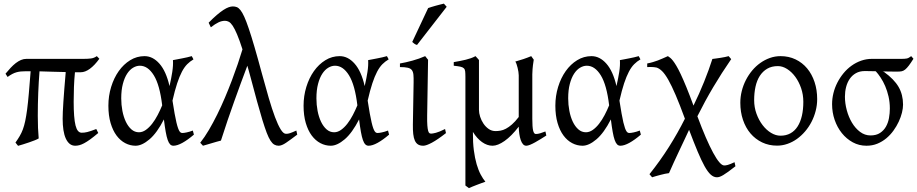

<svg xmlns="http://www.w3.org/2000/svg" viewBox="-20 -772 4954 1037"><path d="M510.7 -53.7Q485.8 -32.7 467.3 -19.3Q448.7 -5.9 434.3 1.7Q419.9 9.3 408.4 12.2Q397 15.1 386.2 15.1Q369.1 15.1 356.4 4.9Q343.8 -5.4 335.2 -24.2Q326.7 -43 322.5 -69.8Q318.4 -96.7 318.4 -130.4Q318.4 -146 319.3 -168.2Q320.3 -190.4 322.3 -221.2Q324.2 -252 327.4 -291.7Q330.6 -331.5 335 -382.8Q300.3 -383.3 266.8 -384.5Q233.4 -385.7 193.4 -386.7Q189 -331.1 186.5 -270Q184.1 -209 184.1 -146.5Q184.1 -111.3 185.3 -81.3Q186.5 -51.3 189 -24.4Q182.1 -20 168.2 -14.4Q154.3 -8.8 137.7 -3.2Q121.1 2.4 104.7 7.6Q88.4 12.7 77.6 15.6Q76.2 13.7 72.5 9.3Q68.8 4.9 66.4 1.7Q64 -1.5 63.5 -2Q76.7 -20.5 86.4 -37.1Q96.2 -53.7 103.5 -73.2Q110.8 -92.8 116.2 -118.4Q121.6 -144 126.5 -180.4Q131.3 -216.8 135.7 -267.3Q140.1 -317.9 145.5 -387.2H120.6Q105 -387.2 92.8 -386Q80.6 -384.8 69.1 -381.6Q57.6 -378.4 46.1 -372.3Q34.7 -366.2 21 -356.4L9.8 -374Q23.9 -391.1 37.6 -405.8Q51.3 -420.4 65.2 -431.2Q79.1 -441.9 93.3 -448Q107.4 -454.1 123 -454.1H432.1Q452.6 -454.1 470.2 -456.1Q487.8 -458 502.9 -468.8L516.6 -454.6Q491.2 -419.4 465.6 -400.6Q439.9 -381.8 416.5 -381.8H384.8Q380.9 -342.3 379.4 -301.8Q377.9 -261.2 377.9 -223.1Q377.9 -178.7 380.4 -147Q382.8 -115.2 387.9 -94.7Q393.1 -74.2 401.4 -64.7Q409.7 -55.2 420.9 -55.2Q428.2 -55.2 435.3 -55.9Q442.4 -56.6 451.2 -58.8Q460 -61 471.7 -64.9Q483.4 -68.8 500 -75.2L510.7 -53.7Z M730.5 -57.6Q749.5 -57.6 767.6 -70.3Q785.6 -83 801.8 -103.8Q817.9 -124.5 831.5 -150.6Q845.2 -176.8 856 -203.1Q842.8 -313.5 810.8 -365.2Q778.8 -417 735.4 -417Q716.8 -417 698.7 -406.2Q680.7 -395.5 666.5 -373.8Q652.3 -352.1 643.6 -318.8Q634.8 -285.6 634.8 -240.7Q634.8 -206.1 641.1 -173.1Q647.5 -140.1 659.7 -114.5Q671.9 -88.9 689.7 -73.2Q707.5 -57.6 730.5 -57.6ZM1024.9 -451.2Q1006.3 -440.4 991.2 -425.3Q976.1 -410.2 962.6 -384.8Q949.2 -359.4 936.8 -321.8Q924.3 -284.2 911.6 -228.5Q918 -187.5 923.1 -158.7Q928.2 -129.9 932.9 -110.6Q937.5 -91.3 941.7 -79.8Q945.8 -68.4 949.7 -62.7Q953.6 -57.1 957.5 -55.4Q961.4 -53.7 965.3 -53.7Q973.1 -53.7 988.5 -56.9Q1003.9 -60.1 1021.5 -66.9Q1022.5 -62.5 1023.9 -57.6Q1025.4 -52.7 1027.3 -44.9Q993.7 -16.1 965.3 -0.5Q937 15.1 916.5 15.1Q906.2 15.1 898.9 7.8Q891.6 0.5 885.7 -16.1Q879.9 -32.7 875 -60.1Q870.1 -87.4 865.2 -127Q828.1 -54.2 787.4 -19.5Q746.6 15.1 712.4 15.1Q683.1 15.1 656.5 1.2Q629.9 -12.7 609.6 -39.8Q589.4 -66.9 577.4 -107.4Q565.4 -147.9 565.4 -201.2Q565.4 -253.9 580.3 -302.5Q595.2 -351.1 621.3 -387.9Q647.5 -424.8 683.1 -446.8Q718.8 -468.8 760.7 -468.8Q805.2 -468.8 841.1 -428.2Q877 -387.7 895.5 -307.1L896.5 -311.5Q904.8 -347.2 910.4 -383.1Q916 -418.9 914.1 -447.3Q924.8 -449.2 937.5 -451.7Q950.2 -454.1 963.9 -456.8Q977.5 -459.5 990.7 -462.4Q1003.9 -465.3 1015.6 -468.8Q1019.5 -463.4 1021 -459Q1022.5 -454.6 1024.9 -451.2Z M1585.4 -44.9Q1548.8 -17.1 1525.1 -1Q1501.5 15.1 1484.9 15.1Q1472.2 15.1 1461.4 9Q1450.7 2.9 1440.7 -12.7Q1430.7 -28.3 1420.4 -55.2Q1410.2 -82 1397.2 -124Q1384.3 -166 1368.2 -224.9Q1352.1 -283.7 1331.1 -362.8Q1327.1 -377 1323.5 -390.6Q1319.8 -404.3 1315.9 -417Q1297.4 -368.2 1279.8 -320.3Q1262.2 -272.5 1244.6 -223.1Q1227.1 -173.8 1209.2 -121.8Q1191.4 -69.8 1173.3 -12.7Q1163.6 -10.3 1150.6 -6.6Q1137.7 -2.9 1124 1.2Q1110.4 5.4 1097.7 9Q1085 12.7 1076.2 15.1L1061.5 -1Q1085.4 -31.2 1108.4 -70.3Q1131.3 -109.4 1153.1 -153.3Q1174.8 -197.3 1194.8 -244.4Q1214.8 -291.5 1232.2 -337.4Q1249.5 -383.3 1264.2 -426.3Q1278.8 -469.2 1289.6 -505.4Q1273.4 -555.7 1260.5 -586.2Q1247.6 -616.7 1236.6 -633.1Q1225.6 -649.4 1215.6 -654.5Q1205.6 -659.7 1195.3 -659.7Q1178.2 -659.7 1160.4 -651.4Q1142.6 -643.1 1118.7 -624.5L1106.9 -649.4Q1131.3 -674.3 1151.1 -691.2Q1170.9 -708 1186.8 -718.3Q1202.6 -728.5 1215.1 -732.9Q1227.5 -737.3 1237.8 -737.3Q1249 -737.3 1258.8 -733.6Q1268.6 -730 1278.6 -717.5Q1288.6 -705.1 1299.3 -681.4Q1310.1 -657.7 1323.7 -617.4Q1337.4 -577.1 1354.7 -517.8Q1372.1 -458.5 1394.5 -375Q1414.1 -302.7 1431.6 -242.7Q1449.2 -182.6 1465.3 -139.6Q1481.4 -96.7 1496.1 -73Q1510.7 -49.3 1524.4 -49.3Q1530.3 -49.3 1535.2 -50Q1540 -50.8 1546.1 -52.7Q1552.2 -54.7 1560.3 -58.1Q1568.4 -61.5 1580.6 -66.9L1585.4 -44.9Z M1784.7 -57.6Q1803.7 -57.6 1821.8 -70.3Q1839.8 -83 1856 -103.8Q1872.1 -124.5 1885.7 -150.6Q1899.4 -176.8 1910.2 -203.1Q1897 -313.5 1865 -365.2Q1833 -417 1789.6 -417Q1771 -417 1752.9 -406.2Q1734.9 -395.5 1720.7 -373.8Q1706.5 -352.1 1697.8 -318.8Q1689 -285.6 1689 -240.7Q1689 -206.1 1695.3 -173.1Q1701.7 -140.1 1713.9 -114.5Q1726.1 -88.9 1743.9 -73.2Q1761.7 -57.6 1784.7 -57.6ZM2079.1 -451.2Q2060.5 -440.4 2045.4 -425.3Q2030.3 -410.2 2016.8 -384.8Q2003.4 -359.4 1991 -321.8Q1978.5 -284.2 1965.8 -228.5Q1972.2 -187.5 1977.3 -158.7Q1982.4 -129.9 1987.1 -110.6Q1991.7 -91.3 1995.8 -79.8Q2000 -68.4 2003.9 -62.7Q2007.8 -57.1 2011.7 -55.4Q2015.6 -53.7 2019.5 -53.7Q2027.3 -53.7 2042.7 -56.9Q2058.1 -60.1 2075.7 -66.9Q2076.7 -62.5 2078.1 -57.6Q2079.6 -52.7 2081.5 -44.9Q2047.9 -16.1 2019.5 -0.5Q1991.2 15.1 1970.7 15.1Q1960.4 15.1 1953.1 7.8Q1945.8 0.5 1939.9 -16.1Q1934.1 -32.7 1929.2 -60.1Q1924.3 -87.4 1919.4 -127Q1882.3 -54.2 1841.6 -19.5Q1800.8 15.1 1766.6 15.1Q1737.3 15.1 1710.7 1.2Q1684.1 -12.7 1663.8 -39.8Q1643.6 -66.9 1631.6 -107.4Q1619.6 -147.9 1619.6 -201.2Q1619.6 -253.9 1634.5 -302.5Q1649.4 -351.1 1675.5 -387.9Q1701.7 -424.8 1737.3 -446.8Q1772.9 -468.8 1814.9 -468.8Q1859.4 -468.8 1895.3 -428.2Q1931.2 -387.7 1949.7 -307.1L1950.7 -311.5Q1959 -347.2 1964.6 -383.1Q1970.2 -418.9 1968.3 -447.3Q1979 -449.2 1991.7 -451.7Q2004.4 -454.1 2018.1 -456.8Q2031.7 -459.5 2044.9 -462.4Q2058.1 -465.3 2069.8 -468.8Q2073.7 -463.4 2075.2 -459Q2076.7 -454.6 2079.1 -451.2Z M2388.7 -53.2Q2343.8 -18.1 2313 -1.5Q2282.2 15.1 2266.1 15.1Q2249 15.1 2238 8.3Q2227.1 1.5 2220.7 -12.5Q2214.4 -26.4 2211.9 -48.1Q2209.5 -69.8 2210 -99.1L2213.9 -326.7Q2214.4 -352.1 2212.9 -368.2Q2211.4 -384.3 2204.3 -393.6Q2197.3 -402.8 2182.1 -406.2Q2167 -409.7 2140.1 -409.7V-429.2Q2171.9 -434.6 2208 -444.6Q2244.1 -454.6 2276.4 -468.8L2292 -449.2L2287.1 -147.9Q2286.6 -114.3 2288.1 -94.7Q2289.6 -75.2 2292.5 -65.2Q2295.4 -55.2 2299.6 -52.7Q2303.7 -50.3 2309.1 -50.3Q2316.4 -50.3 2334.7 -54.9Q2353 -59.6 2383.8 -75.2L2388.7 -53.2ZM2232.4 -529.3Q2228.5 -530.3 2225.6 -531.5Q2222.7 -532.7 2219.7 -534.7Q2216.8 -536.6 2213.9 -539.1Q2210.9 -541.5 2206.5 -545.4L2292.5 -728.5Q2300.3 -731.4 2311 -734.6Q2321.8 -737.8 2333.5 -741.2Q2345.2 -744.6 2356.7 -747.3Q2368.2 -750 2377.4 -752.4L2392.6 -735.4Z M2930.7 -40Q2916 -30.8 2900.4 -21Q2884.8 -11.2 2870.1 -3.2Q2855.5 4.9 2843 10Q2830.6 15.1 2822.3 15.1Q2812 15.1 2804.7 6.8Q2797.4 -1.5 2792.5 -15.6Q2787.6 -29.8 2784.9 -48.3Q2782.2 -66.9 2781.7 -87.9Q2742.2 -36.6 2705.3 -10.7Q2668.5 15.1 2640.1 15.1Q2611.3 15.1 2583.5 -4.6Q2555.7 -24.4 2534.2 -59.6V-56.6Q2533.7 -2.4 2539.3 40Q2544.9 82.5 2554.4 115.2Q2564 147.9 2576.4 171.1Q2588.9 194.3 2601.6 209.5Q2594.2 211.9 2581.8 216.6Q2569.3 221.2 2555.9 226.3Q2542.5 231.4 2530.5 236.3Q2518.6 241.2 2512.7 244.1L2493.7 230V-356.9Q2493.7 -376 2492.4 -386.7Q2491.2 -397.5 2485.1 -403.3Q2479 -409.2 2466.3 -411.9Q2453.6 -414.6 2430.7 -417V-436.5Q2449.7 -439.9 2465.6 -442.9Q2481.4 -445.8 2495.6 -449.5Q2509.8 -453.1 2522.7 -457.5Q2535.6 -461.9 2548.3 -468.8Q2548.3 -468.8 2550.5 -466.3Q2552.7 -463.9 2555.7 -460.7Q2558.6 -457.5 2561.8 -453.9Q2564.9 -450.2 2566.9 -447.8V-178.7Q2566.9 -161.6 2573.2 -141.6Q2579.6 -121.6 2591.1 -104.5Q2602.5 -87.4 2619.1 -75.7Q2635.7 -64 2656.2 -64Q2669.4 -64 2683.3 -66.4Q2697.3 -68.8 2712.6 -76.9Q2728 -85 2745.1 -99.9Q2762.2 -114.7 2781.7 -140.1V-365.2Q2781.7 -373 2780 -384Q2778.3 -395 2775.6 -405.8Q2772.9 -416.5 2769.8 -425.8Q2766.6 -435.1 2763.2 -439.5Q2784.7 -445.3 2806.9 -452.9Q2829.1 -460.4 2849.1 -468.8L2862.8 -449.7Q2860.8 -437 2858.4 -419.2Q2856 -401.4 2855 -370.6V-130.9Q2855 -85.4 2859.4 -66.9Q2863.8 -48.3 2874 -48.3Q2884.8 -48.3 2897.2 -52Q2909.7 -55.7 2925.8 -62Z M3144.5 -57.6Q3163.6 -57.6 3181.6 -70.3Q3199.7 -83 3215.8 -103.8Q3231.9 -124.5 3245.6 -150.6Q3259.3 -176.8 3270 -203.1Q3256.8 -313.5 3224.9 -365.2Q3192.9 -417 3149.4 -417Q3130.9 -417 3112.8 -406.2Q3094.7 -395.5 3080.6 -373.8Q3066.4 -352.1 3057.6 -318.8Q3048.8 -285.6 3048.8 -240.7Q3048.8 -206.1 3055.2 -173.1Q3061.5 -140.1 3073.7 -114.5Q3085.9 -88.9 3103.8 -73.2Q3121.6 -57.6 3144.5 -57.6ZM3439 -451.2Q3420.4 -440.4 3405.3 -425.3Q3390.1 -410.2 3376.7 -384.8Q3363.3 -359.4 3350.8 -321.8Q3338.4 -284.2 3325.7 -228.5Q3332 -187.5 3337.2 -158.7Q3342.3 -129.9 3346.9 -110.6Q3351.6 -91.3 3355.7 -79.8Q3359.9 -68.4 3363.8 -62.7Q3367.7 -57.1 3371.6 -55.4Q3375.5 -53.7 3379.4 -53.7Q3387.2 -53.7 3402.6 -56.9Q3418 -60.1 3435.5 -66.9Q3436.5 -62.5 3438 -57.6Q3439.5 -52.7 3441.4 -44.9Q3407.7 -16.1 3379.4 -0.5Q3351.1 15.1 3330.6 15.1Q3320.3 15.1 3313 7.8Q3305.7 0.5 3299.8 -16.1Q3293.9 -32.7 3289.1 -60.1Q3284.2 -87.4 3279.3 -127Q3242.2 -54.2 3201.4 -19.5Q3160.6 15.1 3126.5 15.1Q3097.2 15.1 3070.6 1.2Q3043.9 -12.7 3023.7 -39.8Q3003.4 -66.9 2991.5 -107.4Q2979.5 -147.9 2979.5 -201.2Q2979.5 -253.9 2994.4 -302.5Q3009.3 -351.1 3035.4 -387.9Q3061.5 -424.8 3097.2 -446.8Q3132.8 -468.8 3174.8 -468.8Q3219.2 -468.8 3255.1 -428.2Q3291 -387.7 3309.6 -307.1L3310.5 -311.5Q3318.8 -347.2 3324.5 -383.1Q3330.1 -418.9 3328.1 -447.3Q3338.9 -449.2 3351.6 -451.7Q3364.3 -454.1 3377.9 -456.8Q3391.6 -459.5 3404.8 -462.4Q3418 -465.3 3429.7 -468.8Q3433.6 -463.4 3435.1 -459Q3436.5 -454.6 3439 -451.2Z M3952.1 126Q3929.2 144 3913.3 155.5Q3897.5 167 3886.2 173.6Q3875 180.2 3866.9 182.9Q3858.9 185.5 3852.1 185.5Q3834.5 185.5 3818.6 171.1Q3802.7 156.7 3785.4 125.7Q3768.1 94.7 3747.8 46.1Q3727.5 -2.4 3701.7 -70.8Q3690.4 -46.4 3676.5 -16.8Q3662.6 12.7 3647.9 43.7Q3633.3 74.7 3619.1 105.5Q3605 136.2 3593.3 163.1Q3583.5 164.1 3571.5 166.7Q3559.6 169.4 3547.1 172.6Q3534.7 175.8 3522.7 179.2Q3510.7 182.6 3502 185.5L3487.8 168.9Q3545.9 96.2 3593.5 20.8Q3641.1 -54.7 3679.2 -130.9Q3651.4 -207 3629.4 -258.3Q3607.4 -309.6 3589.4 -341.3Q3571.3 -373 3555.9 -387.9Q3540.5 -402.8 3525.9 -407.2Q3520 -408.7 3511.5 -409.4Q3502.9 -410.2 3494.6 -410.2Q3486.8 -410.2 3481.2 -409.9Q3475.6 -409.7 3475.6 -409.7V-429.2Q3493.2 -432.6 3506.8 -436.8Q3520.5 -440.9 3533.2 -445.6Q3545.9 -450.2 3558.6 -456.1Q3571.3 -461.9 3587.4 -468.8Q3593.3 -464.8 3599.9 -459.7Q3606.4 -454.6 3614.5 -444.3Q3622.6 -434.1 3633.1 -416.5Q3643.6 -398.9 3657 -370.6Q3670.4 -342.3 3687.3 -301Q3704.1 -259.8 3725.6 -201.7Q3756.8 -265.6 3783 -330.6Q3809.1 -395.5 3827.6 -453.6Q3836.9 -454.6 3848.4 -456.3Q3859.9 -458 3871.8 -459.7Q3883.8 -461.4 3895.3 -463.9Q3906.7 -466.3 3915.5 -468.8L3929.2 -452.6Q3877.4 -377.4 3832.5 -301.8Q3787.6 -226.1 3746.6 -144Q3770.5 -79.6 3792 -30Q3813.5 19.5 3831.8 53.2Q3850.1 86.9 3865 104.2Q3879.9 121.6 3891.1 121.6Q3895 121.6 3899.7 121.1Q3904.3 120.6 3910.9 118.7Q3917.5 116.7 3926.3 113.3Q3935.1 109.9 3947.3 104L3952.1 126Z M4318.8 -222.2Q4318.8 -260.7 4306.9 -295.7Q4294.9 -330.6 4275.4 -357.2Q4255.9 -383.8 4231.2 -399.4Q4206.5 -415 4181.6 -415Q4147.9 -415 4123.8 -400.9Q4099.6 -386.7 4083.7 -362.1Q4067.9 -337.4 4060.5 -303.7Q4053.2 -270 4053.2 -231Q4053.2 -192.4 4065.9 -157.5Q4078.6 -122.6 4098.9 -96.2Q4119.1 -69.8 4144.5 -54.4Q4169.9 -39.1 4195.3 -39.1Q4226.1 -39.1 4249.3 -52Q4272.5 -64.9 4287.8 -88.9Q4303.2 -112.8 4311 -146.5Q4318.8 -180.2 4318.8 -222.2ZM4393.6 -236.8Q4393.6 -204.6 4385.5 -173.1Q4377.4 -141.6 4363 -113.8Q4348.6 -85.9 4328.4 -62.3Q4308.1 -38.6 4284.2 -21.5Q4260.3 -4.4 4232.9 5.1Q4205.6 14.6 4176.8 14.6Q4132.8 14.6 4096.2 -2.9Q4059.6 -20.5 4033.4 -51.3Q4007.3 -82 3992.9 -124.5Q3978.5 -167 3978.5 -216.8Q3978.5 -249 3986.3 -280.3Q3994.1 -311.5 4008.5 -339.6Q4022.9 -367.7 4042.7 -391.4Q4062.5 -415 4086.7 -432.1Q4110.8 -449.2 4138.4 -459Q4166 -468.8 4195.8 -468.8Q4240.2 -468.8 4276.9 -451.2Q4313.5 -433.6 4339.4 -402.6Q4365.2 -371.6 4379.4 -329.1Q4393.6 -286.6 4393.6 -236.8Z M4786.1 -185.5Q4786.1 -219.7 4779.1 -250.5Q4772 -281.2 4761 -306.9Q4750 -332.5 4736.3 -353Q4722.7 -373.5 4710 -387.2Q4690.4 -387.7 4674.8 -387.9Q4659.2 -388.2 4650.9 -388.2Q4623 -388.2 4602.8 -376.7Q4582.5 -365.2 4569.3 -345.9Q4556.2 -326.7 4549.8 -301.8Q4543.5 -276.9 4543.5 -250Q4543.5 -213.9 4553.5 -176.8Q4563.5 -139.6 4581.5 -109.4Q4599.6 -79.1 4625.2 -59.8Q4650.9 -40.5 4681.6 -40.5Q4712.9 -40.5 4733.2 -54Q4753.4 -67.4 4765.1 -88.1Q4776.9 -108.9 4781.5 -134.8Q4786.1 -160.6 4786.1 -185.5ZM4913.6 -454.6Q4898.9 -431.2 4888.4 -417.5Q4877.9 -403.8 4868.9 -396.5Q4859.9 -389.2 4850.6 -387.2Q4841.3 -385.3 4828.6 -385.3Q4813 -385.3 4791.7 -385.5Q4770.5 -385.7 4747.6 -386.2Q4752 -384.8 4754.9 -383.3Q4809.1 -344.2 4833.3 -302.5Q4857.4 -260.7 4857.4 -207Q4857.4 -187.5 4851.6 -163.6Q4845.7 -139.6 4834.2 -115Q4822.8 -90.3 4805.9 -66.9Q4789.1 -43.5 4767.1 -25.1Q4745.1 -6.8 4718.3 4.2Q4691.4 15.1 4659.7 15.1Q4619.6 15.1 4585.7 -3.4Q4551.8 -22 4526.9 -53Q4502 -84 4488 -124.5Q4474.1 -165 4474.1 -209.5Q4474.1 -239.3 4481.4 -269Q4488.8 -298.8 4502.7 -325.9Q4516.6 -353 4535.9 -376.5Q4555.2 -399.9 4579.3 -417.2Q4603.5 -434.6 4631.3 -444.3Q4659.2 -454.1 4689.9 -454.1H4839.4Q4854 -454.1 4862.8 -454.3Q4871.6 -454.6 4877.7 -456.1Q4883.8 -457.5 4888.9 -460.4Q4894 -463.4 4901.4 -468.8L4913.6 -454.6Z"/></svg>

Font: Gentium
Style: Regular
Weight: 400
Designer: J. Victor Gaultney
Version: Version 1.03; 2011; OFL 1.1 release